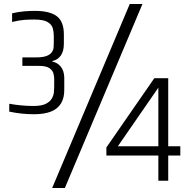

<svg xmlns="http://www.w3.org/2000/svg" viewBox="-20 -897 941 953"><path d="M239 36 624 -877H687L302 36ZM149 -330Q119 -330 89 -333Q59 -336 26 -343V-382Q54 -377 84 -374Q114 -371 146 -371Q186 -371 207 -381.5Q228 -392 237 -407.5Q246 -423 247.5 -439Q249 -455 249 -467V-507Q249 -518 245 -533Q241 -548 225 -559Q209 -570 172 -570H91V-612H156Q192 -612 210.5 -619Q229 -626 237 -637.5Q245 -649 246 -661.5Q247 -674 247 -685V-719Q247 -738 242 -756.5Q237 -775 216.5 -787.5Q196 -800 150 -800Q126 -800 102 -798.5Q78 -797 40 -788V-831Q71 -838 97.5 -840.5Q124 -843 153 -843Q227 -843 262 -816.5Q297 -790 297 -726V-680Q297 -643 282 -621.5Q267 -600 240 -594V-591Q264 -587 281 -567Q298 -547 299 -512V-455Q300 -412 283 -384Q266 -356 232.5 -343Q199 -330 149 -330ZM766 0V-125H508V-165L746 -509H815V-171H875V-125H815V0ZM565 -171H766V-462Z"/></svg>

Font: Matangi Medium
Style: Regular
Weight: 500
Designer: Prashant Pant
Foundry: The Graphic Ant
Version: Version 3.002